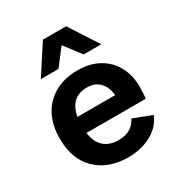

<svg xmlns="http://www.w3.org/2000/svg" viewBox="-175 -858 928 990"><g transform="rotate(-30 289.0 -363.0)"><path d="M304 10Q186 10 115 -58.5Q44 -127 44 -250Q44 -332 76 -390Q108 -448 165.5 -479Q223 -510 297 -510Q373 -510 426 -479.5Q479 -449 507 -396.5Q535 -344 535 -277Q535 -257 534 -239Q533 -221 531 -207H178Q186 -149 218.5 -120.5Q251 -92 303 -92Q347 -92 374 -109Q401 -126 416 -156L525 -114Q501 -55 441 -22.5Q381 10 304 10ZM296 -409Q199 -409 179 -302H404Q398 -354 370.5 -381.5Q343 -409 296 -409ZM473 -565H368L293 -663L218 -565H113L224 -736H362Z"/></g></svg>

Font: Work Sans SemiBold
Style: Regular
Weight: 600
Designer: Wei Huang
Foundry: Wei Huang
Version: Version 2.010; ttfautohint (v1.8.3)